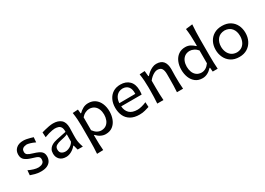

<svg xmlns="http://www.w3.org/2000/svg" viewBox="-2 -1772 4095 2962"><g transform="rotate(-30 2045.0 -291.0)"><path d="M241.7 11.7Q183.6 11.7 137 -1.7Q90.3 -15.1 58.6 -25.9L65.9 -110.8Q109.9 -89.4 154.8 -75.9Q199.7 -62.5 236.8 -62.5Q265.1 -64 289.1 -71.5Q313 -79.1 327.4 -97.9Q341.8 -116.7 341.8 -151.9Q341.8 -175.3 329.1 -189.7Q316.4 -204.1 287.1 -215.6Q257.8 -227.1 207.5 -241.2Q143.6 -259.8 103 -292.2Q62.5 -324.7 62.5 -389.6Q62.5 -456.5 108.2 -497.8Q153.8 -539.1 235.8 -539.1Q264.2 -539.1 295.7 -533Q327.1 -526.9 356.2 -518.8Q385.3 -510.7 405.3 -503.9L397.9 -416Q350.1 -439 310.5 -450.2Q271 -461.4 252 -461.4Q233.9 -460.4 212.2 -454.6Q190.4 -448.7 174.8 -432.1Q159.2 -415.5 159.2 -382.3Q159.2 -348.1 184.1 -329.8Q209 -311.5 269.5 -294.4Q322.8 -278.8 360.1 -261.5Q397.5 -244.1 417.2 -217Q437 -189.9 437 -145Q437 -101.6 416.7 -65.9Q396.5 -30.3 353.5 -9.3Q310.5 11.7 241.7 11.7Z M689.5 11.2Q614.7 11.2 575.2 -30.3Q535.6 -71.8 535.6 -134.3Q535.6 -177.7 551.8 -206.5Q567.9 -235.4 593.5 -252.9Q619.1 -270.5 647.9 -280.5Q676.8 -290.5 702.1 -295.4L871.1 -330.1Q873 -383.8 857.4 -411.1Q841.8 -438.5 813.5 -448Q785.2 -457.5 748.5 -457.5Q734.4 -457.5 705.1 -452.4Q675.8 -447.3 638.9 -437Q602.1 -426.8 564.5 -411.6L559.6 -500Q584.5 -506.8 620.1 -516.1Q655.8 -525.4 694.8 -532.5Q733.9 -539.6 769 -539.6Q856.4 -539.6 907.7 -495.6Q959 -451.7 959 -354Q959 -330.1 957.3 -293.7Q955.6 -257.3 955.6 -224.1V-162.6Q955.6 -127 964.4 -86.7Q973.1 -46.4 989.3 0H896.5L874.5 -83.5H865.7Q834.5 -43 785.9 -15.9Q737.3 11.2 689.5 11.2ZM723.6 -66.9Q745.1 -66.9 772.5 -76.7Q799.8 -86.4 825.7 -106.4Q851.6 -126.5 868.2 -156.7L869.1 -288.6Q860.8 -284.2 847.7 -278.8Q834.5 -273.4 808.8 -266.6Q783.2 -259.8 737.8 -250.5Q692.9 -241.7 658.9 -220.9Q625 -200.2 625 -154.8Q625 -107.4 653.3 -87.2Q681.6 -66.9 723.6 -66.9Z M1122.6 207Q1127 148.9 1128.9 92.8Q1130.9 36.6 1130.9 -28.3V-284.7Q1130.9 -342.8 1126.7 -404.3Q1122.6 -465.8 1112.8 -526.4L1208.5 -532.2L1215.8 -460.4H1225.1Q1255.4 -492.2 1297.9 -515.9Q1340.3 -539.6 1392.1 -539.6Q1463.9 -539.6 1514.2 -503.4Q1564.5 -467.3 1590.8 -405Q1617.2 -342.8 1617.2 -264.6Q1617.2 -190.9 1592.5 -127.9Q1567.9 -64.9 1518.3 -26.6Q1468.8 11.7 1393.6 11.7Q1352.1 11.7 1310.5 -8.1Q1269 -27.8 1232.9 -66.9H1225.1V-24.4Q1225.1 37.6 1227.1 91.6Q1229 145.5 1234.4 203.6ZM1364.3 -71.8Q1418.9 -73.2 1453.6 -100.3Q1488.3 -127.4 1504.6 -170.9Q1521 -214.4 1521 -264.2Q1521 -316.9 1503.7 -359.6Q1486.3 -402.3 1451.4 -428Q1416.5 -453.6 1362.8 -455.1Q1328.1 -454.6 1291.3 -437Q1254.4 -419.4 1225.1 -384.3V-155.3Q1283.2 -73.2 1364.3 -71.8Z M1997.6 11.7Q1902.3 11.7 1840.8 -24.2Q1779.3 -60.1 1749.5 -122.8Q1719.7 -185.5 1719.7 -266.1Q1719.7 -345.7 1749 -407.5Q1778.3 -469.2 1833.3 -504.4Q1888.2 -539.6 1964.8 -539.6Q2065.4 -539.6 2123.3 -481.4Q2181.2 -423.3 2181.2 -312Q2181.2 -272.5 2176.3 -241.2H1811.5Q1816.9 -161.6 1864.5 -115.7Q1912.1 -69.8 2007.3 -69.8Q2039.1 -69.8 2082.3 -80.8Q2125.5 -91.8 2167 -109.9L2171.4 -22.9Q2140.1 -13.2 2095.5 -0.7Q2050.8 11.7 1997.6 11.7ZM2096.2 -299.8Q2100.6 -381.3 2066.7 -424.6Q2032.7 -467.8 1966.3 -469.7Q1897 -467.8 1856.2 -421.1Q1815.4 -374.5 1811 -297.9Z M2314.9 0Q2318.8 -58.1 2320.8 -112.3Q2322.8 -166.5 2322.8 -231.9V-284.7Q2322.8 -342.8 2318.6 -404.3Q2314.5 -465.8 2304.7 -526.4L2397.5 -532.2L2407.2 -434.6H2417.5Q2437.5 -459 2467.8 -483.2Q2498 -507.3 2533.7 -523.4Q2569.3 -539.6 2605 -539.6Q2689.5 -539.6 2729 -491.5Q2768.6 -443.4 2768.6 -351.1Q2768.6 -316.9 2767.3 -286.4Q2766.1 -255.9 2766.1 -231.9Q2766.1 -166.5 2767.8 -112.3Q2769.5 -58.1 2774.4 0H2665.5Q2669.4 -58.1 2670.9 -111.8Q2672.4 -165.5 2672.4 -227.5V-317.4Q2672.4 -383.8 2650.4 -417.2Q2628.4 -450.7 2571.3 -450.7Q2548.8 -450.7 2520.5 -437Q2492.2 -423.3 2464.8 -400.4Q2437.5 -377.4 2417 -349.1V-227.5Q2417 -165.5 2418.7 -111.8Q2420.4 -58.1 2424.8 0Z M3120.1 11.7Q3045.4 11.7 2995.6 -26.6Q2945.8 -64.9 2921.1 -127.9Q2896.5 -190.9 2896.5 -264.6Q2896.5 -342.8 2922.9 -405Q2949.2 -467.3 2999.8 -503.4Q3050.3 -539.6 3122.1 -539.6Q3171.4 -539.6 3211.4 -517.6Q3251.5 -495.6 3279.8 -466.8H3289.1V-523.9Q3289.1 -590.3 3285.4 -652.3Q3281.7 -714.4 3273.4 -774.4L3393.6 -789.1Q3388.7 -725.1 3386 -659.7Q3383.3 -594.2 3383.3 -523.9V-231.9Q3383.3 -166.5 3385 -112.3Q3386.7 -58.1 3391.1 0H3302.7L3296.4 -72.8H3288.1Q3209.5 11.7 3120.1 11.7ZM3149.9 -71.8Q3231 -73.2 3289.1 -155.3V-384.3Q3259.8 -419.4 3222.9 -437Q3186 -454.6 3151.4 -455.1Q3097.7 -453.6 3062.5 -428Q3027.3 -402.3 3010 -359.6Q2992.7 -316.9 2992.7 -264.2Q2992.7 -214.4 3009 -170.9Q3025.4 -127.4 3060.3 -100.3Q3095.2 -73.2 3149.9 -71.8Z M3776.4 11.7Q3688.5 11.7 3628.9 -27.1Q3569.3 -65.9 3539.1 -129.4Q3508.8 -192.9 3508.8 -266.1Q3508.8 -345.2 3541 -407Q3573.2 -468.8 3632.8 -504.2Q3692.4 -539.6 3774.9 -539.6Q3859.9 -539.6 3918.9 -503.4Q3978 -467.3 4008.8 -405.3Q4039.6 -343.3 4039.6 -266.1Q4039.6 -188 4007.8 -125Q3976.1 -62 3917 -25.1Q3857.9 11.7 3776.4 11.7ZM3776.4 -68.8Q3833.5 -70.8 3870.4 -98.4Q3907.2 -126 3925.3 -170.2Q3943.4 -214.4 3943.4 -266.1Q3943.4 -351.1 3899.9 -403.1Q3856.4 -455.1 3776.4 -458.5Q3691.4 -455.6 3648.2 -401.1Q3605 -346.7 3605 -266.1Q3605 -215.3 3623.8 -170.9Q3642.6 -126.5 3680.7 -98.6Q3718.8 -70.8 3776.4 -68.8Z"/></g></svg>

Font: Pinar-DS2-FD Medium
Style: Regular
Weight: 500
Designer: Amin Abedi
Version: Version 3.000